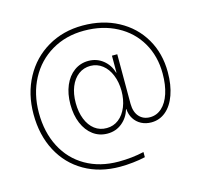

<svg xmlns="http://www.w3.org/2000/svg" viewBox="-113 -880 1113 1052"><g transform="rotate(-15 443.5 -353.5)"><path d="M266.6 -353.5Q266.6 -413.6 286.4 -460.2Q306.2 -506.8 341.8 -532.7Q377.4 -558.6 422.9 -558.6Q470.2 -558.6 505.6 -530.3Q541 -502 553.7 -457H555.7V-552.7H585.9V-271.5Q586.4 -224.6 609.6 -198.7Q632.8 -172.9 670.9 -172.9Q709 -172.9 738 -199.2Q767.1 -225.6 783 -273.9Q798.8 -322.3 798.8 -386.7Q798.8 -484.9 754.2 -561.8Q709.5 -638.7 628.4 -681.6Q547.4 -724.6 442.4 -724.6Q339.4 -724.6 258.5 -677Q177.7 -629.4 132.8 -544.9Q87.9 -460.4 87.9 -353.5Q87.9 -243.2 131.6 -158.9Q175.3 -74.7 255.6 -28.6Q335.9 17.6 442.4 17.6Q517.6 17.6 585.9 2V31.2Q554.2 38.6 516.1 42.7Q478 46.9 442.4 46.9Q328.1 46.9 241 -3.2Q153.8 -53.2 105.7 -144Q57.6 -234.9 57.6 -353.5Q57.6 -468.8 106.9 -560.1Q156.2 -651.4 243.9 -702.6Q331.5 -753.9 442.4 -753.9Q555.2 -753.9 642.8 -707Q730.5 -660.2 779.3 -576.7Q828.1 -493.2 828.1 -386.7Q828.1 -313.5 808.3 -258.3Q788.6 -203.1 752.9 -173.3Q717.3 -143.6 670.9 -143.6Q639.6 -143.6 614.3 -156.7Q588.9 -169.9 573.5 -194.1Q558.1 -218.3 556.2 -250H554.7Q541 -204.1 505.9 -175.3Q470.7 -146.5 422.9 -146.5Q377 -146.5 341.6 -172.6Q306.2 -198.7 286.4 -245.6Q266.6 -292.5 266.6 -353.5ZM556.6 -353.5Q556.2 -403.3 539.8 -443.4Q523.4 -483.4 494.1 -506.1Q464.8 -528.8 426.8 -529.3Q388.2 -529.3 358.6 -507.1Q329.1 -484.9 313 -445.1Q296.9 -405.3 296.9 -353.5Q296.9 -301.8 313 -261.2Q329.1 -220.7 358.4 -198.5Q387.7 -176.3 426.8 -176.8Q464.8 -176.8 494.4 -199.7Q523.9 -222.7 540.3 -263.2Q556.6 -303.7 556.6 -353.5Z"/></g></svg>

Font: Pretendard GOV Thin
Style: Regular
Weight: 100
Designer: Base glyphs from Inter by Rasmus Andersson; Hangeul glyphs from Noto Sans CJK(Source Han Sans) by Jang Soo-young and Kan
Foundry: Kil Hyung-jin
Version: Version 1.309